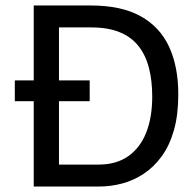

<svg xmlns="http://www.w3.org/2000/svg" viewBox="-20 -680 714 700"><path d="M34 -387H307V-311H34ZM151 0V-80H340Q404 -80 447.5 -110.5Q491 -141 513 -196.5Q535 -252 535 -328Q535 -386 523 -432.5Q511 -479 485 -512Q459 -545 416.5 -562.5Q374 -580 313 -580H151V-660H311Q422 -660 492.5 -621Q563 -582 596.5 -509.5Q630 -437 630 -336Q630 -261 614 -205Q598 -149 569.5 -110Q541 -71 504 -46.5Q467 -22 425.5 -11Q384 0 342 0ZM103 0V-660H195V0Z"/></svg>

Font: Bricolage Grotesque 72pt
Style: Regular
Weight: 400
Version: Version 1.001;gftools[0.9.33.dev8+g029e19f]